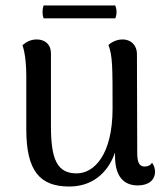

<svg xmlns="http://www.w3.org/2000/svg" viewBox="-20 -667 610 701"><path d="M401 -600C407 -615 407 -631 401 -647H139C134 -631 134 -615 139 -600ZM535 -73C528 -61 516 -59 508 -59C489 -59 481 -73 481 -110L480 -469C480 -503 457 -523 428 -523C402 -523 384 -510 376 -503C391 -461 391 -426 391 -271C391 -101 323 -34 260 -34C189 -34 166 -84 166 -207V-473C166 -505 144 -523 114 -523C90 -523 74 -512 62 -502C73 -470 76 -425 76 -391V-195C76 -42 126 14 233 14C313 14 372 -31 400 -110V-97C400 -25 430 10 483 10C523 10 546 -10 546 -40C546 -51 543 -62 535 -73Z"/></svg>

Font: Arima Koshi Medium
Style: Regular
Weight: 500
Designer: Joana Correia and Natanael Gama
Foundry: NDISCOVER
Version: Version 1.019;PS 001.019;hotconv 1.0.88;makeotf.lib2.5.64775